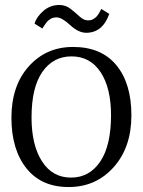

<svg xmlns="http://www.w3.org/2000/svg" viewBox="-20 -745 574 773"><path d="M327 -613Q296 -613 262.5 -644Q229 -675 208 -675Q201 -675 194.5 -673.5Q188 -672 183 -668.5Q178 -665 174 -662Q170 -659 166 -653Q162 -647 160 -644.5Q158 -642 154 -636L151 -630L119 -650Q127 -677 154.5 -701Q182 -725 219 -725Q244 -725 264 -709.5Q284 -694 300.5 -678.5Q317 -663 334 -663Q341 -663 347 -664.5Q353 -666 358 -669.5Q363 -673 366.5 -676Q370 -679 374 -685Q378 -691 379.5 -693Q381 -695 384 -702L388 -709L420 -689Q393 -613 327 -613ZM262 8Q149 10 87.5 -66Q26 -142 26 -271Q26 -400 96 -478Q166 -556 274 -556Q388 -556 448.5 -482.5Q509 -409 509 -281Q509 -153 439 -73.5Q369 6 262 8ZM268 -518Q194 -518 150.5 -455.5Q107 -393 107 -272Q107 -161 149 -95.5Q191 -30 266 -30Q340 -30 383.5 -94.5Q427 -159 427 -281Q427 -391 385 -454.5Q343 -518 268 -518Z"/></svg>

Font: Aikya
Style: Regular
Weight: 400
Designer: Neelakash Kshetrimayum (Latin subset based on Merriweather by Eben Sorkin)
Foundry: Brand New Type
Version: Version 1.00 b005